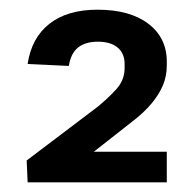

<svg xmlns="http://www.w3.org/2000/svg" viewBox="-20 -806 401 396"><path d="M35 -475 183 -587Q216 -615 226.5 -630.5Q237 -646 237 -666V-674Q237 -696 222.5 -708Q208 -720 182 -720Q156 -720 141 -708Q126 -696 122 -670L37 -674Q45 -728 82 -757Q119 -786 181 -786Q248 -786 286 -757Q324 -728 324 -679V-671Q324 -649 316 -630Q308 -611 292.5 -592.5Q277 -574 255 -557L111 -444L116 -493H324V-430H37Z"/></svg>

Font: Pathway Extreme Medium
Style: Regular
Weight: 500
Designer: Eduardo Rodriguez Tunni
Foundry: Eduardo Rodriguez Tunni
Version: Version 1.001;gftools[0.9.26]